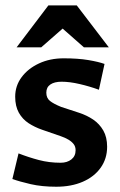

<svg xmlns="http://www.w3.org/2000/svg" viewBox="-20 -683 447 718"><path d="M190.2 15.3Q136.8 15.3 94.9 5.7Q53 -4 26.3 -13.6L49.3 -109.4Q86.6 -94.8 125.2 -84.6Q163.7 -74.4 206.7 -74.4Q231.1 -74.4 246.9 -86.8Q262.7 -99.2 262.7 -121.1Q262.7 -135.1 255.2 -144.4Q247.8 -153.8 235.4 -161.1Q223.1 -168.3 207.3 -173.7L137.3 -197.9Q109.7 -207.5 86.9 -222.3Q64.1 -237.2 50.4 -261.6Q36.8 -285.9 36.8 -321.5Q36.8 -361.9 60.7 -394.2Q84.6 -426.5 125.6 -445.7Q166.6 -464.9 218.2 -464.9Q271.8 -464.9 310.3 -458.4Q348.8 -451.9 370.9 -443.9L349.9 -347.4Q315 -360.1 277.9 -368.7Q240.7 -377.4 210.2 -377.4Q183.4 -377.4 168.3 -367Q153.2 -356.7 153.2 -336.5Q153.2 -316.4 166.8 -305.6Q180.4 -294.7 208.7 -283.2L275.9 -261.2Q304.7 -251.8 328.4 -235.9Q352 -219.9 366.3 -195Q380.6 -170.1 380.6 -134.1Q380.6 -89.8 356.5 -55.8Q332.4 -21.9 289.5 -3.3Q246.7 15.3 190.2 15.3ZM42 -505.9 161 -662.9H267L387 -505.9H293.9L214.2 -576.1L134.1 -505.9Z"/></svg>

Font: Ancizar Sans Thin
Style: Regular
Weight: 100
Designer: Cesar Puertas, Viviana Monsalve, Julian Moncada, Julian Prieto, Jose Castro, Mariel Hernandez, Felipe Aragon, Sara Alarc
Version: Version 8.100